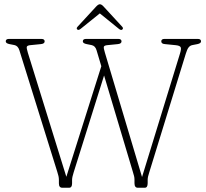

<svg xmlns="http://www.w3.org/2000/svg" viewBox="-20 -883 968 903"><path d="M738.5 -688.5Q738.5 -700 754 -700H910Q925.5 -700 925.5 -688.5Q925.5 -679 908 -675.5L885 -671Q874 -669 867 -660Q860 -651 854 -631L682 -72.5Q678.5 -61.5 676.5 -53.2Q674.5 -45 674.5 -37.5V-21.5Q674.5 0 661 0H628Q612.5 0 612.5 -21.5V-37.5Q612.5 -47.5 610.5 -55Q608.5 -62.5 604.5 -76L469.5 -528L326.5 -72.5Q319 -49.5 319 -37V-20.5Q319 0 305 0H273Q257 0 257 -20.5V-37Q257 -46 255 -55Q253 -64 249.5 -74.5L71 -647Q64.5 -667.5 48 -671L25 -675.5Q7 -679 7 -688.5Q7 -700 22.5 -700H174Q190 -700 190 -688.5Q190 -677 171.5 -675.5L121.5 -670.5Q108.5 -669 106.2 -663.2Q104 -657.5 111 -635L292 -51.5L456.5 -571.5L434 -647Q428 -667.5 410.5 -671L388 -675.5Q369.5 -679 369.5 -688.5Q369.5 -700 385 -700H536Q551.5 -700 551.5 -688.5Q551.5 -677 533.5 -675.5L483.5 -670.5Q470.5 -669 468.5 -663.2Q466.5 -657.5 473.5 -635L648 -50.5L826 -629.5Q833.5 -653 829.8 -660.8Q826 -668.5 806.5 -670.5L756.5 -675.5Q738.5 -676.5 738.5 -688.5ZM554.5 -743.5Q548.5 -739.5 539 -747.5L449.5 -820L359.5 -747.5Q350 -740 344.5 -743.5Q337 -749 345 -757.5L432.5 -852.5Q442.5 -863 449.5 -863Q457.5 -863 467 -852.5L554.5 -757.5Q562 -749.5 554.5 -743.5Z"/></svg>

Font: Fraunces 72pt S100 Thin
Style: Regular
Weight: 100
Version: Version 1.000; ttfautohint (v1.8.3)